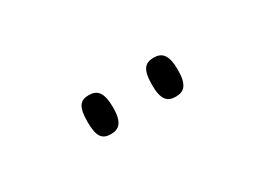

<svg xmlns="http://www.w3.org/2000/svg" viewBox="-18 -870 478 346"><g transform="rotate(-30 221.0 -697.5)"><path d="M288 -657C305 -657 315 -666 315 -697C315 -729 305 -738 288 -738C270 -738 261 -729 261 -697C261 -666 270 -657 288 -657ZM153 -657C170 -657 180 -666 180 -697C180 -729 170 -738 153 -738C135 -738 127 -729 127 -697C127 -666 135 -657 153 -657Z"/></g></svg>

Font: Noto Serif Sinhala ExtraCondensed ExtraLight
Style: Regular
Weight: 200
Width: 2
Designer: Jelle Bosma - Monotype Design Team
Foundry: Monotype Imaging Inc.
Version: Version 2.007